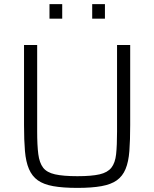

<svg xmlns="http://www.w3.org/2000/svg" viewBox="-20 -907 752 935"><path d="M357 8Q286 8 239 -0.5Q192 -9 164 -29Q136 -49 121 -84Q106 -119 101.5 -171.5Q97 -224 97 -298V-688H161V-266Q161 -199 166.5 -156.5Q172 -114 190 -90.5Q208 -67 248 -58Q288 -49 357 -49Q426 -49 465 -58Q504 -67 522.5 -90.5Q541 -114 545.5 -156.5Q550 -199 550 -266V-688H614V-298Q614 -224 610 -171.5Q606 -119 591.5 -84Q577 -49 549 -29Q521 -9 474 -0.5Q427 8 357 8ZM221 -816V-887H283V-816ZM429 -816V-887H491V-816Z"/></svg>

Font: Saira Thin Light
Style: Regular
Weight: 300
Version: Version 1.101